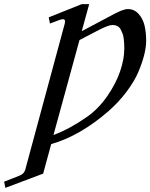

<svg xmlns="http://www.w3.org/2000/svg" viewBox="-52 -742 728 930"><path d="M207 -88Q287 -118 371 -177Q426 -216 468 -277Q510 -338 530 -397Q550 -456 550 -506Q550 -520 549.5 -529Q549 -538 547.5 -553Q546 -568 542 -578.5Q538 -589 532.5 -599.5Q527 -610 516.5 -615.5Q506 -621 493 -621Q475 -621 431 -599L333 -548ZM-32 138 42 109Q54 104 60 98Q66 92 70 81L262 -629Q267 -649 252 -649Q246 -649 235 -645L190 -628L184 -658L344 -722H380L344 -591L474 -660Q514 -682 534 -690Q554 -698 568 -698Q598 -698 619 -675Q640 -652 648 -619Q656 -586 656 -544Q656 -515 647 -478Q638 -441 619 -395.5Q600 -350 562 -299Q524 -248 474 -204Q336 -84 196 -44L157 99L-26 168Z"/></svg>

Font: Old Standard TT
Style: Italic
Weight: 400
Italic angle: -15.2°
Designer: Alexey Kryukov <alexios@thessalonica.org.ru>
Version: Version 2.2